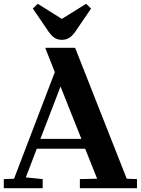

<svg xmlns="http://www.w3.org/2000/svg" viewBox="-20 -992 742 1012"><path d="M376 -740 648 -50 702 -48V0H401V-48L492 -50L429 -208H174L116 -57L205 -48V0H0V-48L54 -50L269 -612L219 -738L220 -740ZM409 -260 299 -536 193 -260ZM306 -782Q282 -782 264 -795Q246 -808 226 -840L153 -947L179 -972L305 -893H307L434 -972L460 -947L387 -840Q367 -808 348.5 -795Q330 -782 306 -782Z"/></svg>

Font: Minipax
Style: Bold
Weight: 600
Designer: Raphaël Ronot, Igor Stepanchenko (Cyrillic)
Foundry: steppetype
Version: Version 1.002